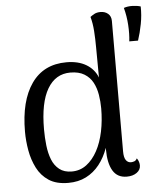

<svg xmlns="http://www.w3.org/2000/svg" viewBox="-54 -792 723 852"><g transform="rotate(-5 308.0 -366.0)"><path d="M216 13Q163 13 129.5 -9Q96 -31 77.5 -67.5Q59 -104 51.5 -146.5Q44 -189 44 -230Q44 -367 98 -444Q152 -521 254 -521Q306 -521 341.5 -500Q377 -479 392 -441L391 -575Q391 -613 388.5 -648.5Q386 -684 378 -712Q384 -717 395.5 -723.5Q407 -730 424 -730Q444 -730 457.5 -718.5Q471 -707 471 -686L470 -105Q470 -78 478.5 -66Q487 -54 501 -54Q507 -54 515 -56.5Q523 -59 528 -69Q534 -61 536.5 -52.5Q539 -44 539 -37Q539 -17 521.5 -4.5Q504 8 477 8Q435 8 415 -25.5Q395 -59 395 -120V-209L417 -220Q410 -170 395 -127.5Q380 -85 355 -53.5Q330 -22 295.5 -4.5Q261 13 216 13ZM236 -36Q273 -36 301.5 -57.5Q330 -79 350 -116Q370 -153 380 -201.5Q390 -250 390 -304Q390 -334 385 -364.5Q380 -395 367 -419.5Q354 -444 329.5 -459Q305 -474 267 -474Q201 -474 165 -413Q129 -352 129 -233Q129 -196 133 -161Q137 -126 148 -98Q159 -70 180.5 -53Q202 -36 236 -36ZM540 -589Q544 -622 541.5 -662Q539 -702 529 -739Q546 -745 567 -744.5Q588 -744 604 -739Q605 -700 597.5 -661Q590 -622 579 -589Z"/></g></svg>

Font: Arima
Style: Regular
Weight: 400
Designer: Joana Correia and Natanael Gama
Foundry: NDISCOVER
Version: Version 1.101;gftools[0.9.23]